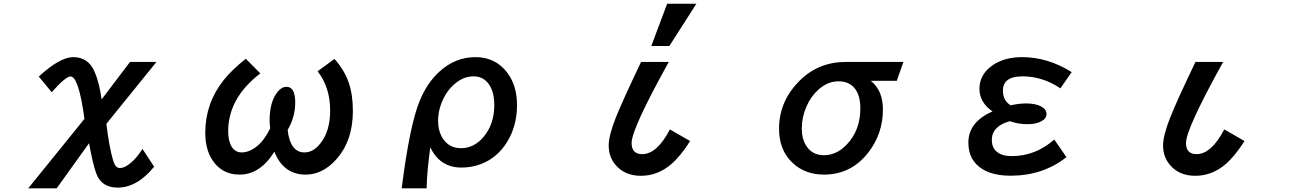

<svg xmlns="http://www.w3.org/2000/svg" viewBox="-20 -900 7040 1039"><path d="M683.6 -564.9H826.7L555.7 -230Q570.3 -105.5 592.8 -29.8Q604.5 9.3 628.4 9.3Q657.7 9.3 694.8 -24.9Q723.6 -50.8 751 -94.2L814 2Q722.7 115.2 616.2 115.2Q529.3 115.2 501 39.1Q482.4 -11.7 461.9 -125L286.6 119.1H132.8L437 -256.8Q405.8 -486.3 361.8 -486.3Q335 -486.3 259.8 -400.9L189.9 -485.8Q304.2 -590.8 376 -590.8Q458 -590.8 491.7 -512.2Q518.1 -451.2 529.8 -361.8Z M1790 -581.1Q1845.2 -519 1867.7 -451.2Q1889.6 -386.2 1889.6 -298.8Q1889.6 -138.2 1799.3 -37.1Q1726.1 44.9 1634.3 44.9Q1513.7 44.9 1464.8 -79.1Q1387.2 44.9 1277.3 44.9Q1179.7 44.9 1128.4 -35.2Q1090.8 -93.3 1090.8 -181.2Q1090.8 -339.8 1188.5 -464.4Q1232.9 -520.5 1310.1 -582L1388.7 -502.9Q1214.8 -369.6 1214.8 -189.5Q1214.8 -137.7 1233.4 -106.9Q1252.4 -75.2 1287.6 -75.2Q1328.6 -75.2 1369.6 -107.9Q1410.6 -140.6 1441.9 -205.1Q1439 -230 1439 -249Q1439 -349.1 1482.4 -403.3Q1504.4 -430.2 1530.3 -430.2Q1577.6 -430.2 1577.6 -345.2Q1577.6 -267.1 1536.6 -196.8Q1550.3 -75.2 1627.9 -75.2Q1674.3 -75.2 1711.9 -121.6Q1766.6 -188.5 1766.6 -301.3Q1766.6 -427.7 1698.7 -514.2Z M2153.8 119.1Q2196.8 -223.6 2252 -356.4Q2291 -450.7 2356 -510.7Q2442.4 -590.8 2552.7 -590.8Q2663.1 -590.8 2726.6 -504.4Q2777.8 -435.1 2777.8 -332Q2777.8 -217.8 2723.6 -130.9Q2671.9 -47.4 2585.4 -13.2Q2534.2 6.8 2477.5 6.8Q2360.4 6.8 2308.6 -103Q2290.5 27.3 2288.6 119.1ZM2542.5 -486.8Q2483.9 -486.8 2432.6 -439Q2389.6 -398.4 2367.2 -337.4Q2350.6 -292.5 2350.6 -246.1Q2350.6 -197.8 2369.6 -162.1Q2403.8 -98.1 2474.6 -98.1Q2545.4 -98.1 2596.7 -159.2Q2654.8 -228 2654.8 -331.5Q2654.8 -403.3 2625 -444.8Q2595.2 -486.8 2542.5 -486.8Z M3504.4 -650.9 3590.3 -879.9H3748.5L3602.1 -650.9ZM3605 -199.7 3714.8 -136.7Q3661.1 -52.7 3611.3 -10.7Q3538.6 51.3 3448.2 51.3Q3359.4 51.3 3309.6 -9.3Q3273.9 -52.2 3273.9 -113.3Q3273.9 -166.5 3313 -265.1Q3349.6 -356.4 3449.2 -564.9H3599.1Q3397.9 -202.6 3397.9 -126.5Q3397.9 -65.9 3455.1 -65.9Q3535.6 -65.9 3605 -199.7Z M4868.7 -564.9 4833 -462.9H4691.9Q4757.8 -411.1 4757.8 -308.1Q4757.8 -177.7 4680.7 -77.1Q4587.4 44.9 4438.5 44.9Q4337.9 44.9 4270.5 -17.1Q4195.8 -85.9 4195.8 -203.6Q4195.8 -354 4309.1 -465.3Q4410.6 -564.9 4557.6 -564.9ZM4517.6 -460Q4459.5 -460 4408.7 -415Q4367.7 -378.4 4343.8 -322.8Q4318.8 -265.1 4318.8 -203.6Q4318.8 -150.9 4340.8 -114.7Q4373 -60.1 4438.5 -60.1Q4507.8 -60.1 4562.5 -118.2Q4635.7 -195.3 4635.7 -313.5Q4635.7 -389.6 4600.6 -427.2Q4569.8 -460 4517.6 -460Z M5751 -49.8Q5624 50.8 5449.2 50.8Q5356.9 50.8 5300.3 17.6Q5220.2 -29.8 5220.2 -127.9Q5220.2 -240.2 5351.1 -296.9Q5280.3 -345.7 5280.3 -419.4Q5280.3 -498.5 5353 -547.9Q5416.5 -590.8 5510.7 -590.8Q5650.4 -590.8 5779.3 -509.8L5718.3 -421.9Q5622.6 -486.8 5512.2 -486.8Q5407.2 -486.8 5407.2 -409.2Q5407.2 -355.5 5449.2 -330.1Q5494.6 -340.3 5532.2 -340.3Q5584 -340.3 5614.3 -323.7Q5643.1 -308.1 5643.1 -282.7Q5643.1 -257.8 5613.3 -242.7Q5585.9 -228 5538.6 -228Q5491.7 -228 5444.3 -244.1Q5347.2 -217.3 5347.2 -142.1Q5347.2 -95.7 5382.8 -72.3Q5409.7 -55.2 5454.6 -55.2Q5583.5 -55.2 5685.1 -145Z M6714.8 -136.7Q6660.6 -52.7 6611.3 -10.7Q6538.1 51.3 6448.2 51.3Q6359.4 51.3 6309.6 -9.3Q6273.9 -52.2 6273.9 -113.3Q6273.9 -167 6313 -265.1Q6348.6 -355.5 6449.2 -564.9H6599.1Q6397.9 -202.1 6397.9 -126.5Q6397.9 -65.9 6455.1 -65.9Q6535.2 -65.9 6605 -199.7Z"/></svg>

Font: BIZ UDPGothic
Style: Bold
Weight: 700
Designer: TypeBank Co., Ltd.
Foundry: Morisawa Inc.
Version: Version 1.051